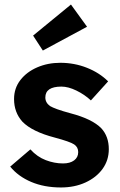

<svg xmlns="http://www.w3.org/2000/svg" viewBox="-20 -817 530 847"><path d="M249 10Q175 10 117.5 -14.5Q60 -39 25 -82L114 -158Q144 -125 182 -110.5Q220 -96 258 -96Q289 -96 307 -109.5Q325 -123 325 -146Q325 -168 307 -180Q289 -192 222 -210Q122 -236 79 -280Q42 -321 42 -380Q42 -428 70 -464Q98 -500 144.5 -520Q191 -540 246 -540Q308 -540 363.5 -518Q419 -496 457 -458L381 -374Q353 -400 317 -417.5Q281 -435 251 -435Q180 -435 180 -387Q180 -364 201 -349Q211 -343 233 -335Q255 -327 292 -317Q387 -292 427 -251Q460 -215 460 -159Q460 -110 432.5 -72Q405 -34 357 -12Q309 10 249 10ZM169 -594 126 -660 293 -797 364 -699Z"/></svg>

Font: Lexend Deca SemiBold
Style: Regular
Weight: 600
Designer: Bonnie Shaver-Troup, Thomas Jockin
Foundry: Lexend
Version: Version 1.008; ttfautohint (v1.8.4.7-5d5b)